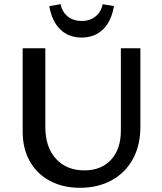

<svg xmlns="http://www.w3.org/2000/svg" viewBox="-20 -888 774 915"><path d="M215 -859 269 -868Q276 -831 303 -809.5Q330 -788 369 -788Q408 -788 435 -809.5Q462 -831 469 -868L523 -859Q511 -787 471 -748Q431 -709 369 -709Q307 -709 267 -748Q227 -787 215 -859ZM88 -261V-658H196V-283Q196 -187 246.5 -131.5Q297 -76 382 -76Q463 -76 509.5 -127Q556 -178 556 -265V-658H649V-283Q649 -196 613.5 -130.5Q578 -65 512.5 -29Q447 7 361 7Q280 7 218 -26Q156 -59 122 -119.5Q88 -180 88 -261Z"/></svg>

Font: Ysabeau SC Semibold
Style: Regular
Weight: 600
Designer: Christian Thalmann (Catharsis Fonts)
Version: Version 0.003